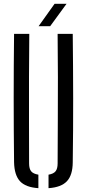

<svg xmlns="http://www.w3.org/2000/svg" viewBox="-20 -977 454 1003"><path d="M53.5 -129Q51.5 -298 51.5 -464.5Q51.5 -631 53.5 -800H133Q132 -687.5 131.5 -574.5Q131 -461.5 131.5 -348.5Q132 -235.5 132 -123Q132 -95.5 142.8 -82.2Q153.5 -69 180.5 -64.5V6Q113.5 1.5 84.2 -30.5Q55 -62.5 53.5 -129ZM233.5 6V-64.5Q260 -69 270.5 -82.5Q281 -96 281 -123Q281.5 -235.5 282 -348.5Q282.5 -461.5 282.5 -574.5Q282.5 -687.5 281 -800H360Q362 -631 362.2 -464.5Q362.5 -298 360 -129Q359.5 -62.5 329.8 -30.5Q300 1.5 233.5 6ZM181.5 -840 265 -957H327.5L242 -840Z"/></svg>

Font: Big Shoulders Stencil Text Thin
Style: Regular
Weight: 400
Version: Version 2.001